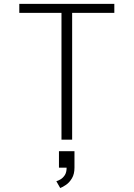

<svg xmlns="http://www.w3.org/2000/svg" viewBox="-20 -720 690 990"><path d="M297 0V-653.5H79.5V-700H569.5V-653.5H352V0ZM284 144.5V59.5H364V144.5Q364 177.5 351 199.2Q338 221 320.5 233Q303 245 290.5 249.5L270.5 214.5Q279.5 212 292 204.8Q304.5 197.5 314 183.2Q323.5 169 323.5 144.5Z"/></svg>

Font: Trispace ExtraLight
Style: Regular
Weight: 200
Designer: Tyler Finck
Foundry: Etcetera Type Company
Version: Version 1.210; ttfautohint (v1.8.3)